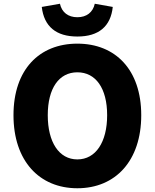

<svg xmlns="http://www.w3.org/2000/svg" viewBox="-20 -991 826 1025"><path d="M393 14C596 14 734 -132 734 -376C734 -619 596 -758 393 -758C190 -758 52 -620 52 -376C52 -132 190 14 393 14ZM393 -140C295 -140 235 -232 235 -376C235 -520 295 -605 393 -605C491 -605 552 -520 552 -376C552 -232 491 -140 393 -140ZM393 -796C507 -796 571 -850 582 -954L486 -971C476 -925 442 -899 393 -899C344 -899 310 -925 300 -971L203 -954C215 -850 279 -796 393 -796Z"/></svg>

Font: Noto Sans KR Black
Style: Regular
Weight: 900
Designer: Ryoko NISHIZUKA 西塚涼子 (kana, bopomofo & ideographs); Paul D. Hunt (Latin, Greek & Cyrillic); Sandoll Communications 산돌커뮤니
Foundry: Adobe
Version: Version 2.004;hotconv 1.0.118;makeotfexe 2.5.65603